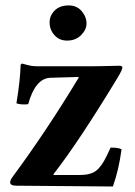

<svg xmlns="http://www.w3.org/2000/svg" viewBox="-20 -678 492 701"><path d="M161.1 -596.2Q161.1 -620.6 179.4 -639.4Q197.8 -658.2 231 -658.2Q260.3 -658.2 278.1 -637.5Q295.9 -616.7 295.9 -591.8Q295.9 -569.8 276.1 -549.8Q256.3 -529.8 225.1 -529.8Q196.3 -529.8 178.7 -549.8Q161.1 -569.8 161.1 -596.2ZM61 -445.8Q65.9 -444.8 75.7 -441.9Q85.4 -439 95.5 -437.5Q105.5 -436 120.1 -436H313Q325.7 -436 350.1 -436.5Q374.5 -437 394 -437.5Q413.6 -438 415 -438Q426.8 -438 426.8 -431.2Q426.8 -423.3 409.2 -394Q268.1 -161.1 175.3 -42L175.8 -39.1H272Q310.1 -39.1 330.3 -54.2Q350.6 -69.3 370.1 -109.9L383.8 -139.2Q413.6 -139.2 423.8 -132.8Q413.6 -56.6 392.1 2.9L40 0Q17.1 0 17.1 -12.2Q17.1 -20.5 25.9 -32.2Q151.4 -202.1 267.6 -395L266.1 -397L164.1 -394Q108.9 -392.1 83 -297.9Q74.2 -295.9 60.3 -296.9Q46.4 -297.9 40 -300.8Q54.2 -388.2 55.2 -439.9Q55.2 -441.9 57.1 -443.8Q59.1 -445.8 61 -445.8Z"/></svg>

Font: Linux Libertine G
Style: Bold
Weight: 700
Designer: Philipp H. Poll
Foundry: Philipp H. Poll
Version: Version 5.0.3